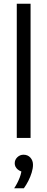

<svg xmlns="http://www.w3.org/2000/svg" viewBox="-20 -740 254 1030"><path d="M144 0H70V-720H144ZM108 270H56Q74 243 85.5 213Q97 183 95 163L112 182Q90 182 74.5 168.5Q59 155 59 136Q59 117 73 103.5Q87 90 106 90Q129 90 143 105.5Q157 121 157 144Q157 163 150 186Q143 209 132 230.5Q121 252 108 270Z"/></svg>

Font: Wix Madefor Display
Style: Regular
Weight: 400
Designer: Dalton Maag Ltd
Foundry: Dalton Maag Ltd
Version: Version 3.100